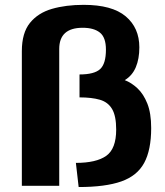

<svg xmlns="http://www.w3.org/2000/svg" viewBox="-20 -752 668 777"><path d="M68.4 0V-544.9Q68.4 -618.7 101.1 -659.2Q133.8 -699.7 190.2 -716.1Q246.6 -732.4 318.4 -732.4Q433.6 -732.4 488.8 -685.8Q543.9 -639.2 543.9 -560.5Q543.9 -513.7 529.5 -479.7Q515.1 -445.8 484.9 -427.7Q511.7 -417.5 536.1 -394.8Q560.5 -372.1 576.2 -333Q591.8 -293.9 591.8 -233.9Q591.8 -145 563.5 -92.8Q535.2 -40.5 470.9 -17.8Q406.7 4.9 298.3 4.9L287.1 -92.8Q369.6 -92.8 409.9 -121.3Q450.2 -149.9 450.2 -227.5Q450.2 -282.7 433.6 -310.8Q417 -338.9 384 -348.4Q351.1 -357.9 301.8 -357.9V-450.7Q361.3 -450.7 385 -472.2Q408.7 -493.7 408.7 -551.3Q408.7 -600.6 384.3 -620.1Q359.9 -639.6 314.5 -639.6Q219.7 -639.6 219.7 -553.7V0Z"/></svg>

Font: Monda
Style: Bold
Weight: 700
Designer: Vernon Adams
Foundry: Vernon Adams
Version: Version 2.100; ttfautohint (v1.8.3)